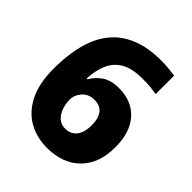

<svg xmlns="http://www.w3.org/2000/svg" viewBox="-202 -851 988 988"><g transform="rotate(45 291.5 -357.0)"><path d="M38 -303Q38 -364 47 -425Q56 -486 78.5 -539.5Q101 -593 142 -634.5Q183 -676 247 -700Q311 -724 403 -724Q424 -724 453 -721.5Q482 -719 502 -716V-581Q482 -585 457.5 -587.5Q433 -590 400 -590Q323 -590 279.5 -564.5Q236 -539 216.5 -493.5Q197 -448 194 -387H200Q220 -422 254.5 -446Q289 -470 347 -470Q441 -470 495 -410Q549 -350 549 -241Q549 -123 482.5 -56.5Q416 10 302 10Q227 10 167.5 -23.5Q108 -57 73 -126.5Q38 -196 38 -303ZM299 -126Q336 -126 359.5 -153Q383 -180 383 -238Q383 -284 363 -311Q343 -338 301 -338Q258 -338 233.5 -310Q209 -282 209 -249Q209 -220 218.5 -191.5Q228 -163 248 -144.5Q268 -126 299 -126Z"/></g></svg>

Font: Noto Sans Canadian Aboriginal ExtraBold
Style: Regular
Weight: 800
Designer: Monotype Design Team, Typotheque's Kevin King
Foundry: Monotype Imaging Inc.
Version: Version 2.004; ttfautohint (v1.8.4.7-5d5b)